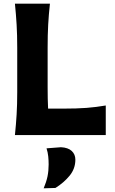

<svg xmlns="http://www.w3.org/2000/svg" viewBox="-20 -733 624 1042"><path d="M61 0Q67 -57.5 70.2 -111.5Q73.5 -165.5 73.5 -232.5V-474.5Q73.5 -543.5 70.2 -598.8Q67 -654 61 -713H251Q244.5 -654 241.5 -598.8Q238.5 -543.5 238.5 -474.5V-259Q238.5 -195 241 -143.5H321Q398 -143.5 449.8 -147.5Q501.5 -151.5 554 -160.5V0ZM217 289Q231.5 254.5 237.8 224.5Q244 194.5 244 159.5Q244 137.5 241.8 115.5Q239.5 93.5 232.5 72L311 66Q349.5 68 369.2 86.2Q389 104.5 389 133.5Q389 182.5 357.8 220.5Q326.5 258.5 281 287Z"/></svg>

Font: Commissioner Flair
Style: Bold
Weight: 700
Designer: Kostas Bartsokas
Foundry: Kostas Bartsokas
Version: Version 1.000; ttfautohint (v1.8.3)